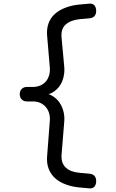

<svg xmlns="http://www.w3.org/2000/svg" viewBox="-20 -880 640 1060"><path d="M475 160 419 155Q377 151 342.5 138Q308 125 284.5 104Q261 83 249 52.5Q237 22 240 -16L255 -212Q257 -236 251 -255.5Q245 -275 232.5 -289.5Q220 -304 202 -312Q184 -320 161 -320H129Q111 -320 100 -331Q89 -342 89 -360Q89 -378 100 -389Q111 -400 129 -400H161Q184 -400 202.5 -408Q221 -416 233 -430Q245 -444 251 -464Q257 -484 255 -508L240 -684Q237 -722 248.5 -752.5Q260 -783 284 -804Q308 -825 342.5 -838Q377 -851 419 -855L475 -860Q493 -861 502 -849.5Q511 -838 511 -820Q511 -802 502 -791.5Q493 -781 475 -779L419 -774Q370 -769 342.5 -744.5Q315 -720 320 -671L335 -508Q337 -479 330 -451.5Q323 -424 307.5 -403Q292 -382 269 -369Q259 -363 248 -360Q259 -357 268 -351Q291 -338 306.5 -316.5Q322 -295 329.5 -268Q337 -241 335 -212L320 -27Q318 -3 324 15Q330 33 343.5 45.5Q357 58 376 65Q395 72 419 74L475 79Q493 81 502 91.5Q511 102 511 120Q511 138 502 149.5Q493 161 475 160Z"/></svg>

Font: Maple Mono NL Light
Style: Regular
Weight: 300
Monospace: yes
Designer: subframe7536
Version: Version 7.000